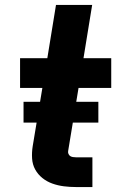

<svg xmlns="http://www.w3.org/2000/svg" viewBox="-20 -755 490 775"><path d="M287 0Q262 0 238 -3Q214 -6 191.5 -14Q169 -22 151 -36.5Q133 -51 122 -71Q111 -91 109.5 -115.5Q108 -140 112 -165L151 -400H61V-520H171L206 -735H352L317 -520H429V-400H297L255 -145Q254 -139 256.5 -133.5Q259 -128 263.5 -125Q268 -122 274.5 -121Q281 -120 287 -120H353V0ZM75 -260V-344H377V-260Z"/></svg>

Font: Iosevka Etoile Heavy
Style: Italic
Weight: 900
Italic angle: -9°
Designer: Belleve Invis
Foundry: Belleve Invis
Version: Version 22.1.2; ttfautohint (v1.8.4)